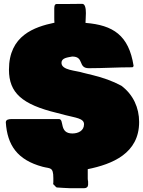

<svg xmlns="http://www.w3.org/2000/svg" viewBox="-20 -867 755 1014"><path d="M10.7 -220.7C18.6 -101.6 70.3 -22.5 205.1 13.7C244.1 24.4 261.7 12.7 261.7 73.2V89.8C261.7 94.7 261.7 100.6 260.7 105.5C267.6 110.4 271.5 118.2 279.3 123C303.7 125 328.1 126 351.6 127H423.8C436.5 127 444.3 121.1 445.3 109.4V91.8C444.3 86.9 443.4 81.1 443.4 76.2V26.4C573.2 0 714.8 -56.6 714.8 -222.7C714.8 -297.9 683.6 -367.2 621.1 -414.1C574.2 -439.5 523.4 -457 471.7 -469.7L419.9 -482.4C381.8 -495.1 304.7 -495.1 304.7 -535.2C304.7 -561.5 336.9 -563.5 361.3 -568.4C426.8 -568.4 389.6 -506.8 449.2 -506.8C526.4 -506.8 600.6 -511.7 677.7 -511.7C681.6 -511.7 684.6 -514.6 685.5 -519.5C660 -681.1 577.3 -734.4 431.6 -746.1C431.6 -758.8 433.6 -779.3 433.6 -797.9C433.6 -822.3 429.7 -846.7 414.1 -846.7C379.9 -846.7 350.6 -845.7 316.4 -845.7H277.3C265.6 -843.8 266.6 -827.1 266.6 -812.5V-776.4C266.6 -765.6 266.6 -755.9 267.6 -747.1C161.1 -724.6 27.3 -679.7 27.3 -499C27.3 -377 95.7 -315.4 281.2 -270.5L326.2 -258.8C378.9 -245.1 423.8 -242.2 423.8 -210.9C423.8 -176.8 393.6 -162.1 362.3 -162.1C290 -162.1 321.3 -238.3 291 -238.3H43.9C27.3 -238.3 10.7 -236.3 10.7 -220.7Z"/></svg>

Font: Bowlby One SC
Style: Regular
Weight: 400
Width: 1
Version: Version 1.2